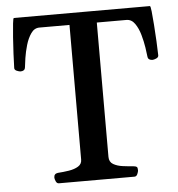

<svg xmlns="http://www.w3.org/2000/svg" viewBox="-51 -741 732 789"><g transform="rotate(-5 315.5 -346.5)"><path d="M160.2 0Q151.9 0 147.7 -9.8Q143.6 -19.5 143.6 -24.9Q143.6 -41 159.7 -43Q182.6 -44.4 205.8 -48.1Q229 -51.8 244.4 -61.3Q259.8 -70.8 259.8 -88.9L260.3 -644.5H136.2Q115.2 -644.5 101.6 -625Q87.9 -605.5 79.8 -577.9Q71.8 -550.3 67.9 -524.9Q64 -499.5 63 -487.8Q62 -478.5 56.6 -475.1Q51.3 -471.7 43.5 -471.7Q38.1 -471.7 28.1 -475.8Q18.1 -480 18.6 -488.3Q19 -512.2 20.8 -546.6Q22.5 -581.1 24.9 -614.5Q27.3 -647.9 29.8 -670.4Q32.2 -692.9 35.2 -692.9H596.2Q599.1 -692.9 601.6 -670.4Q604 -647.9 606.4 -614.5Q608.9 -581.1 610.6 -546.6Q612.3 -512.2 612.8 -488.3Q612.8 -480 603 -475.8Q593.3 -471.7 587.9 -471.7Q580.1 -471.7 574.5 -475.1Q568.8 -478.5 567.9 -487.8Q566.9 -499.5 563 -524.9Q559.1 -550.3 551.3 -577.9Q543.5 -605.5 529.8 -625Q516.1 -644.5 495.1 -644.5H373L372.6 -90.3Q372.6 -69.3 388.9 -59.8Q405.3 -50.3 428.5 -47.4Q451.7 -44.4 471.2 -43Q481.4 -42 485.1 -39.1Q488.8 -36.1 488.8 -24.9Q488.8 -19.5 484.6 -9.8Q480.5 0 472.2 0Z"/></g></svg>

Font: Gelasio Medium
Style: Regular
Weight: 500
Designer: Eben Sorkin
Foundry: Eben Sorkin
Version: Version 1.008